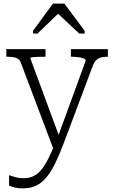

<svg xmlns="http://www.w3.org/2000/svg" viewBox="-20 -808 630 1059"><path d="M315 -33 306 -6 278 23 95 -462Q90 -476 80 -483Q70 -490 55.5 -492.5Q41 -495 21 -495H15V-537H231V-495H226Q208 -495 189.5 -494.5Q171 -494 159 -492.5Q147 -491 147 -487ZM331 -17Q305 52 281 99.5Q257 147 231 176Q205 205 174.5 218Q144 231 106 231Q81 231 60.5 226Q40 221 30 215V158Q33 159 44.5 163Q56 167 72.5 171Q89 175 109 175Q137 175 160 165.5Q183 156 203.5 133.5Q224 111 244.5 71Q265 31 289 -29L297 -47L453 -474Q453 -481 442 -485.5Q431 -490 413 -492.5Q395 -495 376 -495H371V-537H575V-495H570Q553 -495 538.5 -491.5Q524 -488 512.5 -478Q501 -468 493 -448ZM335 -788H272L162 -638V-623H187L323 -754L278 -753L417 -623H447V-638Z"/></svg>

Font: Roboto Serif SemiCondensed ExtraLight
Style: Regular
Weight: 250
Width: 4
Designer: Greg Gazdowicz
Foundry: Commercial Type
Version: Version 1.007